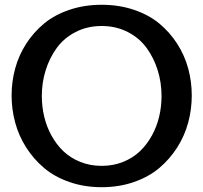

<svg xmlns="http://www.w3.org/2000/svg" viewBox="-20 -758 838 791"><path d="M531.7 -8.1Q470.7 13.2 398.9 13.2Q327.1 13.2 266.1 -8.1Q205.1 -29.3 161.9 -65.7Q118.7 -102.1 87.9 -150.4Q57.1 -198.7 42.5 -253.2Q27.8 -307.6 27.8 -364.7Q27.8 -421.9 42.5 -475.8Q57.1 -529.8 87.6 -577.4Q118.2 -625 161.4 -660.9Q204.6 -696.8 265.9 -717.5Q327.1 -738.3 398.9 -738.3Q470.7 -738.3 532 -717.5Q593.3 -696.8 636.5 -660.9Q679.7 -625 710.2 -577.4Q740.7 -529.8 755.4 -475.8Q770 -421.9 770 -364.7Q770 -307.6 755.4 -253.2Q740.7 -198.7 710 -150.4Q679.2 -102.1 636 -65.7Q592.8 -29.3 531.7 -8.1ZM645.5 -362.8Q645.5 -418 629.6 -468.8Q613.8 -519.5 584 -560.5Q554.2 -601.6 506.1 -626.2Q458 -650.9 398.9 -650.9Q339.8 -650.9 291.7 -626.2Q243.7 -601.6 213.9 -560.5Q184.1 -519.5 168.2 -468.8Q152.3 -418 152.3 -362.8Q152.3 -318.8 162.1 -277.6Q171.9 -236.3 192.1 -199.5Q212.4 -162.6 241.2 -135Q270 -107.4 310.5 -91.1Q351.1 -74.7 398.9 -74.7Q446.8 -74.7 487.3 -91.1Q527.8 -107.4 556.6 -135Q585.4 -162.6 605.7 -199.5Q626 -236.3 635.7 -277.6Q645.5 -318.8 645.5 -362.8Z"/></svg>

Font: Coustard
Style: Regular
Weight: 400
Foundry: vernon adams
Version: Version 1.000